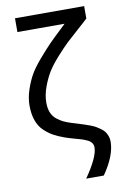

<svg xmlns="http://www.w3.org/2000/svg" viewBox="-104 -807 743 1100"><g transform="rotate(-10 267.5 -257.0)"><path d="M58.6 -237.3Q58.6 -283.2 74.7 -330.6Q90.8 -377.9 111.3 -413.6Q131.8 -449.2 171.9 -495.6Q211.9 -542 238.3 -568.8Q264.6 -595.7 314.5 -642.6Q330.1 -657.2 337.9 -665H63.5V-745.1H465.8V-672.9Q454.1 -661.1 409.2 -621.6Q364.3 -582 338.9 -558.1Q313.5 -534.2 273.9 -490.2Q234.4 -446.3 212.4 -410.6Q190.4 -375 173.3 -328.1Q156.2 -281.2 156.2 -237.3Q156.2 -203.1 166.5 -178.7Q176.8 -154.3 197.3 -138.7Q217.8 -123 234.4 -115.2Q251 -107.4 278.3 -98.6Q289.1 -95.7 313.5 -87.9Q337.9 -80.1 350.1 -76.2Q362.3 -72.3 383.3 -64.5Q404.3 -56.6 415 -49.8Q425.8 -43 440.4 -32.7Q455.1 -22.5 462.4 -11.7Q469.7 -1 475.1 13.7Q480.5 28.3 480.5 44.9Q480.5 127 408.2 230.5H305.7Q383.8 118.2 383.8 62.5Q383.8 46.9 375.5 35.6Q367.2 24.4 349.1 16.1Q331.1 7.8 314 2.9Q296.9 -2 269 -9.8Q241.2 -17.6 222.7 -24.4Q187.5 -37.1 162.6 -50.8Q137.7 -64.5 111.8 -88.4Q85.9 -112.3 72.3 -149.9Q58.6 -187.5 58.6 -237.3Z"/></g></svg>

Font: Gothic A1 Medium
Style: Regular
Weight: 500
Designer: HanYang I&C Co.,Ltd.
Foundry: HanYang I&C Co.,Ltd.
Version: Version 2.50